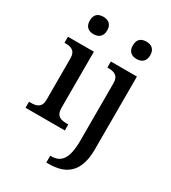

<svg xmlns="http://www.w3.org/2000/svg" viewBox="-235 -883 1111 1244"><g transform="rotate(30 320.5 -261.5)"><path d="M164 -633C199 -633 229 -651 229 -698C229 -746 199 -763 164 -763C127 -763 99 -746 99 -698C99 -651 127 -633 164 -633ZM486 -633C521 -633 551 -651 551 -698C551 -746 521 -763 486 -763C449 -763 421 -746 421 -698C421 -651 449 -633 486 -633ZM21 0H315V-45H302C258 -45 223 -55 223 -117V-536H29V-491H34C77 -491 113 -481 113 -423V-113C113 -55 77 -45 34 -45H21ZM315 240H332C456 240 545 187 545 8V-536H350V-491H354C397 -491 435 -482 435 -423V6C435 146 394 189 322 189H315Z"/></g></svg>

Font: Noto Serif Gurmukhi Medium
Style: Regular
Weight: 500
Designer: Vaibhav Singh and the Monotype Design Team
Foundry: Monotype Imaging Inc.
Version: Version 2.004